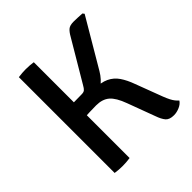

<svg xmlns="http://www.w3.org/2000/svg" viewBox="-186 -825 968 968"><g transform="rotate(-45 298.0 -340.5)"><path d="M90.5 -683Q102 -685 117 -686Q132 -687 143 -687Q156 -687 170.5 -686Q185 -685 197 -683V0Q185 2 170.5 3Q156 4 143 4Q132 4 117 3Q102 2 90.5 0ZM579.5 -27.5Q569 -11.5 548.2 -2.8Q527.5 6 508 6Q476.5 6 462.8 -10Q449 -26 438 -58L383.5 -204.5Q362.5 -262 336 -284.5Q309.5 -307 265 -307Q249 -307 218.5 -306Q188 -305 142 -302V-372H313.5Q365 -372 396 -357.2Q427 -342.5 446.2 -314.2Q465.5 -286 480.5 -244.5L535 -100Q543 -79.5 550 -66Q557 -52.5 564 -43.8Q571 -35 579.5 -27.5ZM419.5 -643Q431.5 -664.5 444 -675.2Q456.5 -686 483.5 -686Q497 -686 512.8 -685.2Q528.5 -684.5 544 -683.5L551 -674.5L399.5 -417.5Q377 -379 343.8 -356.5Q310.5 -334 260.5 -334H142V-395.5Q167.5 -396.5 198 -397.2Q228.5 -398 253 -398Q268 -398 275.2 -404.2Q282.5 -410.5 291 -426Z"/></g></svg>

Font: Signika Light
Style: Regular
Weight: 400
Version: Version 2.003;gftools[0.9.32]